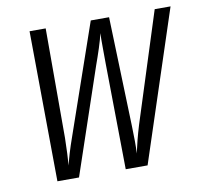

<svg xmlns="http://www.w3.org/2000/svg" viewBox="-66 -621 734 692"><g transform="rotate(-10 300.5 -275.0)"><path d="M90 0H169L300 -387C313 -423 330 -473 335 -499C334 -473 335 -423 335 -387L340 0H420L601 -550H543L415 -149C403 -110 395 -76 389 -49C391 -76 390 -110 389 -149L376 -550H309L170 -149C155 -107 146 -75 139 -49C142 -75 143 -107 144 -149V-550H85Z"/></g></svg>

Font: JetBrains Mono ExtraLight
Style: Italic
Weight: 240
Italic angle: -9°
Monospace: yes
Designer: Philipp Nurullin, Konstantin Bulenkov
Foundry: JetBrains
Version: Version 2.305